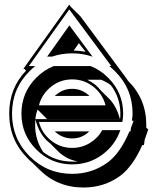

<svg xmlns="http://www.w3.org/2000/svg" viewBox="-20 -754 679 835"><path d="M323.2 -566.4Q317.9 -558.1 312 -550.3Q306.2 -542.5 300.3 -534.2Q314 -533.7 326.7 -532.5Q339.4 -531.2 352.1 -528.8Q344.2 -538.6 337.2 -547.9Q330.1 -557.1 323.2 -566.4ZM293.9 -51.3Q300.3 -51.3 306.4 -51.3Q312.5 -51.3 318.8 -52.2Q278.3 -58.1 243.7 -85.9Q240.7 -88.4 238 -90.8Q235.4 -93.3 232.9 -95.7L198.2 -130.4Q195.3 -132.3 193.8 -133.8Q151.4 -167.5 133.8 -234.9Q133.3 -229 133.1 -223.1Q132.8 -217.3 132.8 -210.9Q132.8 -144.5 168 -92.8Q221.7 -51.3 293.9 -51.3ZM359.4 -407.2Q377.9 -398.4 394 -385.7Q406.7 -375 418.5 -360.4L454.1 -325.2Q486.8 -292.5 501.5 -236.3H184.6L143.1 -277.8Q139.6 -267.6 137.2 -257.3Q134.8 -247.1 133.8 -235.8H502Q502.9 -242.7 503.2 -248.5Q503.4 -254.4 503.4 -259.8Q503.4 -329.6 461.4 -384.3Q441.4 -398.4 419.9 -407.2ZM20 -259.8Q20 -370.6 93.3 -446.8L85.9 -454.6H81.5L281.2 -733.9L288.1 -724.1L330.1 -682.6L534.2 -407.2H532.7L536.1 -403.8H535.6L537.1 -402.3Q616.2 -323.7 616.2 -210.9Q616.2 -207.5 616 -204.8Q615.7 -202.1 615.7 -199.7L624.5 -190.9Q621.6 -181.2 618.7 -173.3Q615.7 -165.5 613.3 -158.7H613.8Q612.8 -156.2 611.6 -153.1Q610.4 -149.9 609.4 -147.5Q608.9 -142.6 607.7 -134.8Q606.4 -127 606 -123H598.6Q558.6 -31.7 503.4 10.3Q433.6 61.5 342.8 61.5Q229 61.5 149.9 -17.6L122.1 -45.4Q111.3 -53.7 100.1 -65.4Q20 -145.5 20 -259.8ZM218.3 -336.9Q220.7 -339.4 222.7 -340.8Q224.6 -342.3 227.1 -344.2Q256.3 -367.7 293.9 -367.7Q331.1 -367.7 360.4 -344.2Q365.2 -340.3 369.1 -336.9ZM348.6 -167Q324.7 -151.9 293.9 -151.9Q256.8 -151.9 227.1 -174.8H227.5Q222.2 -178.2 218.3 -182.6H368.2Q357.9 -172.4 348.6 -167ZM293.9 -522Q248 -522 206.5 -507.8H185.1L281.7 -643.6L382.3 -507.8H381.3Q340.3 -522 293.9 -522ZM439 -295.9Q426.8 -344.2 386.5 -376.5Q346.2 -408.7 293.9 -408.7Q241.7 -408.7 201.7 -376.5Q161.6 -344.2 149.4 -295.9ZM293.9 -39.1Q202.6 -39.1 137.9 -103.8Q73.2 -168.5 73.2 -259.8Q73.2 -351.1 137.7 -416Q172.4 -450.7 214.4 -466.8H373.5Q415.5 -450.7 450.2 -416Q515.6 -351.1 515.6 -259.8Q515.6 -242.7 512.2 -223.6H149.4Q161.6 -175.3 201.7 -143.1Q241.7 -110.8 293.9 -110.8Q335.9 -110.8 370.8 -132.1Q405.8 -153.3 424.8 -188H503.4Q481 -122.6 424.1 -80.8Q367.2 -39.1 293.9 -39.1ZM133.3 -466.8Q127 -461.4 120.8 -456.1Q114.7 -450.7 108.9 -444.8Q32.2 -368.7 32.2 -259.8Q32.2 -150.9 108.9 -74.2Q185.1 2 293.9 2Q380.4 2 448.2 -47.4Q502.9 -87.9 543 -182.6H547.4L549.8 -198.7Q552.2 -206.1 555.4 -213.4Q558.6 -220.7 561 -229H553.7Q554.7 -238.8 555.7 -246.6Q556.6 -254.4 556.6 -259.8Q556.6 -368.7 479.5 -444.8Q473.6 -450.7 467.5 -456.1Q461.4 -461.4 455.1 -466.8H463.9L281.2 -712.9L105.5 -466.8Z"/></svg>

Font: Gondrin
Style: Regular
Weight: 400
Designer: Peter Wiegel, original typeface by Carl Albert Fahrenwaldt 1901
Foundry: Peter Wiegel
Version: Version 1.000 2010 initial release